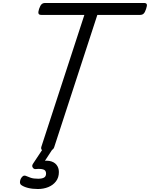

<svg xmlns="http://www.w3.org/2000/svg" viewBox="-20 -999 1006 1288"><path d="M292 15Q250 15 257 -13L546 -899H257Q242 -899 238.5 -908Q235 -917 242 -939Q250 -962 259 -970.5Q268 -979 283 -979H946Q961 -979 964.5 -970.5Q968 -962 960 -939Q953 -917 944 -908Q935 -899 920 -899H633L344 -13Q340 1 327 8Q314 15 292 15ZM234 269Q197 269 167.5 261.5Q138 254 121 241Q113 233 114 220.5Q115 208 120 199Q127 186 135.5 181.5Q144 177 154 181Q167 187 186 193.5Q205 200 236 200Q261 200 275 192.5Q289 185 289 165Q289 143 269.5 137.5Q250 132 223 135Q212 136 207.5 133Q203 130 199 124Q195 117 196.5 110.5Q198 104 203 97L276 -13H342L265 105L236 89Q280 75 311 80.5Q342 86 358.5 106Q375 126 375 155Q375 192 355.5 217.5Q336 243 304 256Q272 269 234 269Z"/></svg>

Font: Playwrite IE
Style: Regular
Weight: 400
Designer: Veronika Burian, José Scaglione
Foundry: TypeTogether
Version: Version 1.002